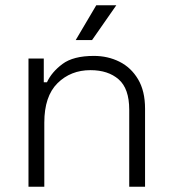

<svg xmlns="http://www.w3.org/2000/svg" viewBox="-20 -708 652 728"><path d="M88 0V-486H146V-396H158Q176 -435 217 -465.5Q258 -496 336 -496Q389 -496 433 -474Q477 -452 503.5 -407.5Q530 -363 530 -296V0H470V-292Q470 -372 430 -407Q390 -442 323 -442Q248 -442 198 -392.5Q148 -343 148 -243V0ZM267 -556 345 -688H421L329 -556Z"/></svg>

Font: Space 7353
Style: Regular
Weight: 400
Designer: Christine Claussen + Ruben Lyon  (Space 7353)
Version: Version 1.000;FEAKit 1.0